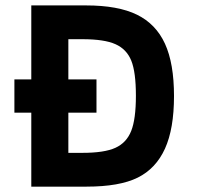

<svg xmlns="http://www.w3.org/2000/svg" viewBox="-20 -696 738 716"><path d="M302.7 0H96.7V-675.8H300.8Q420.4 -675.8 491 -641.1Q561.5 -606.4 595.2 -533Q628.9 -459.5 628.9 -337.9Q628.9 -215.8 595.2 -141.6Q561.5 -67.4 493.7 -33.7Q425.8 0 302.7 0ZM287.6 -126Q369.1 -126 410.4 -144.8Q451.7 -163.6 469.2 -207.5Q486.8 -251.5 486.8 -338.9Q486.8 -427.2 469.5 -470Q452.1 -512.7 410.6 -531.2Q369.1 -549.8 287.6 -549.8H234.9V-126ZM339.8 -275.9H33.7V-399.9H339.8Z"/></svg>

Font: Cadman
Style: Bold
Weight: 700
Designer: Paul James MIller
Foundry: High-Logic / Made with FontCreator
Version: Version 2.114;March 28, 2021;FontCreator 13.0.0.2683 64-bit